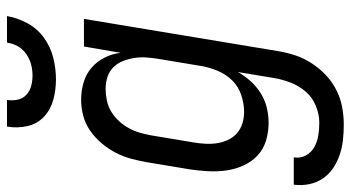

<svg xmlns="http://www.w3.org/2000/svg" viewBox="-256 -533 1003 549"><g transform="rotate(-90 245.5 -258.5)"><path d="M164 223Q141 223 119 220.5Q97 218 76.5 211Q56 204 38.5 192Q21 180 9.5 163Q-2 146 -6.5 124.5Q-11 103 -8 80H70Q67 99 75.5 114.5Q84 130 99 138.5Q114 147 132 150Q150 153 169 153Q193 153 217.5 143Q242 133 258.5 113.5Q275 94 284 70.5Q293 47 297 23L314 -80Q303 -60 287.5 -43Q272 -26 252.5 -14Q233 -2 211.5 3Q190 8 169 8Q142 8 117.5 0.5Q93 -7 75 -24Q57 -41 46.5 -64.5Q36 -88 32.5 -113.5Q29 -139 30.5 -166Q32 -193 36 -219L56 -339Q60 -362 66 -384.5Q72 -407 83 -428.5Q94 -450 110 -469Q126 -488 146 -502Q166 -516 189 -522Q212 -528 235 -528Q260 -528 284 -521Q308 -514 326 -498.5Q344 -483 355 -461.5Q366 -440 369 -415L387 -520H466L374 34Q370 59 362 83.5Q354 108 339.5 130.5Q325 153 305.5 171.5Q286 190 262 202Q238 214 213 218.5Q188 223 164 223ZM200 -62Q223 -62 247.5 -70Q272 -78 289.5 -95.5Q307 -113 317 -136.5Q327 -160 331 -183L351 -303Q354 -321 355.5 -339Q357 -357 354.5 -374Q352 -391 346 -407Q340 -423 328.5 -435Q317 -447 300.5 -452.5Q284 -458 266 -458Q250 -458 233 -454.5Q216 -451 201 -442Q186 -433 174 -420Q162 -407 153.5 -391.5Q145 -376 140.5 -360Q136 -344 133 -328L113 -208Q110 -191 109 -173.5Q108 -156 110.5 -139.5Q113 -123 120 -108Q127 -93 139 -82.5Q151 -72 167 -67Q183 -62 200 -62ZM293 -600Q263 -600 235 -607.5Q207 -615 186.5 -634Q166 -653 159.5 -681.5Q153 -710 158 -740H234Q232 -724 235 -709.5Q238 -695 248.5 -685Q259 -675 273.5 -671Q288 -667 304 -667Q320 -667 335.5 -671Q351 -675 365.5 -685Q380 -695 388 -709.5Q396 -724 398 -740H474Q469 -710 453.5 -681.5Q438 -653 411.5 -634Q385 -615 354 -607.5Q323 -600 293 -600Z"/></g></svg>

Font: Iosevka Term Oblique
Style: Regular
Weight: 400
Italic angle: -9°
Monospace: yes
Designer: Belleve Invis
Foundry: Belleve Invis
Version: Version 31.4.0